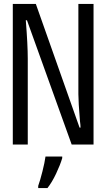

<svg xmlns="http://www.w3.org/2000/svg" viewBox="-20 -734 540 975"><path d="M45 -714H162L384 -86H389Q389 -98 386 -120Q378 -216 378 -256V-714H455V0H344L117 -631H111Q121 -505 121 -436V0H45ZM174 210Q184 182 195.5 136.5Q207 91 211 61H296V69Q286 103 265 147.5Q244 192 221 221H174Z"/></svg>

Font: Noto Sans Mono UI Cond
Style: Regular
Weight: 400
Width: 3
Monospace: yes
Designer: Monotype Design team
Foundry: Monotype Imaging Inc.
Version: Version 1.000